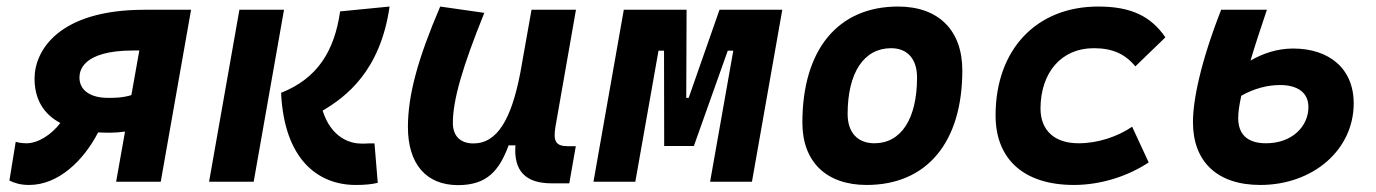

<svg xmlns="http://www.w3.org/2000/svg" viewBox="-20 -547 4142 578"><path d="M310.5 -147.5C324.7 -147.5 342.8 -148.9 356.4 -150.9L329.6 0H463.9L555.2 -517.6H415C155.3 -517.6 84 -393.6 84 -310.5C84 -251 108.9 -204.6 161.6 -176.8C134.3 -140.6 93.8 -115.7 60.1 -115.7C54.2 -115.7 39.1 -116.2 27.3 -120.1L8.3 -3.4C24.9 4.4 41.5 9.8 67.9 9.8C156.2 9.8 231.9 -64 275.4 -148.4C286.6 -147.9 298.3 -147.5 310.5 -147.5ZM375.5 -260.7C349.1 -252.4 323.7 -252.4 306.6 -252.4C306.2 -252.4 305.2 -252.4 304.7 -252.4C253.9 -252.4 219.2 -273.9 219.2 -313.5C219.2 -331.5 225.6 -395 381.8 -395H399.4Z M1050.8 9.8C1080.1 9.8 1097.7 7.8 1117.2 3.4L1107.4 -115.2C1098.6 -115.7 1093.8 -115.2 1087.4 -115.2C1082.5 -114.7 1076.7 -114.7 1067.9 -114.7C1035.6 -114.7 978 -130.4 951.2 -213.9C1021.5 -255.4 1125 -333 1152.8 -527.3L1003.9 -512.7C986.8 -393.6 936 -311 826.2 -267.6C835.4 -68.4 936 9.8 1050.8 9.8ZM609.4 0H743.7L835 -517.6H700.7Z M1358.9 10.3C1447.3 10.3 1483.4 -34.7 1511.2 -109.4H1531.7C1525.9 -32.7 1562 4.9 1640.6 4.9H1693.8L1713.4 -106.9H1689.9C1653.8 -106.9 1644.5 -120.6 1652.3 -166.5L1713.9 -517.6H1580.1L1545.9 -325.2V-325.7C1519.5 -189.5 1477.5 -115.2 1405.3 -115.2C1365.7 -115.2 1343.3 -137.7 1343.3 -176.8C1343.3 -246.1 1372.1 -345.2 1438 -508.3L1305.2 -527.3C1236.8 -367.7 1208 -259.3 1208 -164.6C1208 -53.7 1262.7 10.3 1358.9 10.3Z M1766.6 0H1892.6L1962.4 -394.5H1979L1979.5 -107.4H2068.8L2170.9 -394.5H2187.5L2117.7 0H2243.7L2335 -517.6H2146L2053.2 -252.4H2045.9L2046.9 -517.6H1857.9Z M2588.9 9.8C2770 9.8 2877 -118.2 2877 -335C2877 -456.1 2805.2 -527.3 2683.6 -527.3C2502.4 -527.3 2395.5 -397.5 2395.5 -177.7C2395.5 -60.1 2467.3 9.8 2588.9 9.8ZM2612.3 -115.7C2561.5 -115.7 2531.7 -148.4 2531.7 -203.6C2531.7 -328.1 2580.6 -401.9 2662.6 -401.9C2711.9 -401.9 2740.7 -369.1 2740.7 -314C2740.7 -189.5 2692.9 -115.7 2612.3 -115.7Z M3227.1 -115.7C3154.8 -115.7 3112.8 -153.8 3112.3 -220.2C3112.8 -329.6 3175.8 -401.9 3272.5 -401.9C3328.6 -401.9 3366.2 -385.3 3397.9 -347.2L3488.3 -434.6C3443.8 -499.5 3383.3 -527.3 3286.1 -527.3C3099.6 -527.3 2977.1 -397.5 2977.1 -199.7C2977.1 -66.9 3063 9.8 3212.9 9.8C3294.9 9.8 3376.5 -17.1 3438 -58.1L3388.2 -165.5C3344.2 -135.7 3285.6 -115.7 3227.1 -115.7Z M3773.9 9.8C3932.6 9.8 4055.2 -95.7 4055.2 -235.8C4055.2 -341.8 3980 -400.9 3873 -400.9C3824.7 -400.9 3782.2 -386.2 3744.6 -364.7C3757.3 -407.7 3773.9 -458.5 3793.9 -517.6H3656.2C3594.2 -359.4 3571.3 -245.6 3571.3 -179.2C3571.3 -61.5 3643.1 9.8 3773.9 9.8ZM3716.8 -258.8C3755.9 -280.8 3795.9 -291 3833.5 -291C3881.8 -291 3918.9 -271.5 3918.9 -224.6C3918.9 -167 3870.1 -115.7 3791.5 -115.7C3732.4 -115.7 3707.5 -145 3707.5 -191.9C3707.5 -208 3710.4 -230 3716.8 -258.8Z"/></svg>

Font: Cascadia Code NF
Style: Bold Italic
Weight: 700
Italic angle: -10°
Monospace: yes
Designer: Aaron Bell
Foundry: Saja Typeworks
Version: Version 2404.023